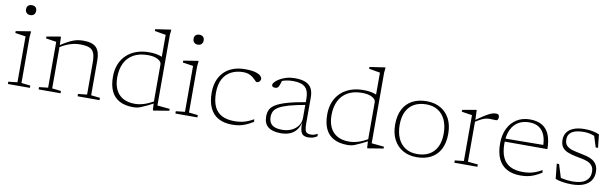

<svg xmlns="http://www.w3.org/2000/svg" viewBox="-46 -1223 5529 1723"><g transform="rotate(10 2718.0 -362.0)"><path d="M137 -643.5Q116.5 -643.5 103.8 -655.8Q91 -668 91 -689.5Q91 -711.5 103.8 -722.8Q116.5 -734 137 -734Q158 -734 170.5 -722.8Q183 -711.5 183 -689.5Q183 -668 170.5 -655.8Q158 -643.5 137 -643.5ZM170.5 -500.5 165.5 -449V-30L247.5 -21V0H47V-21L129 -30V-448Q123.5 -449 106.5 -451.5Q89.5 -454 69.2 -457Q49 -460 33.5 -462.5V-479.5L163 -500.5Z M445.5 -421.5V-30L527 -21V0H327V-21L408.5 -30V-448Q400.5 -449 374 -453Q347.5 -457 313.5 -462.5V-479.5L435 -500.5H442.5ZM682 -21 763.5 -30V-322.5Q763.5 -376.5 751.5 -407Q739.5 -437.5 709.5 -450Q679.5 -462.5 625 -462.5Q583 -462.5 540 -450Q497 -437.5 440 -403.5L436.5 -419Q474 -444 502.8 -459.8Q531.5 -475.5 555.5 -484.5Q579.5 -493.5 601.8 -497Q624 -500.5 648.5 -500.5Q732 -500.5 766.2 -463.8Q800.5 -427 800.5 -349V-30L882 -21V0H682Z M1365 -410.5Q1365 -436.5 1331.2 -455Q1297.5 -473.5 1240.5 -473.5Q1163 -473.5 1110 -443.8Q1057 -414 1030 -359Q1003 -304 1003 -228Q1003 -165.5 1024.5 -119.2Q1046 -73 1089.5 -47.8Q1133 -22.5 1198 -22.5Q1240.5 -22.5 1286.5 -37.5Q1332.5 -52.5 1393 -89.5V-68Q1343 -42 1311 -26.5Q1279 -11 1258 -3Q1237 5 1222 7.5Q1207 10 1191.5 10Q1115 10 1064.5 -17Q1014 -44 989 -97Q964 -150 964 -228.5Q964 -292.5 984.5 -343Q1005 -393.5 1042.8 -428.8Q1080.5 -464 1132 -482.2Q1183.5 -500.5 1245.5 -500.5Q1276 -500.5 1299 -497.5Q1322 -494.5 1344.8 -487.5Q1367.5 -480.5 1396 -469L1365 -439.5V-680Q1359 -681 1340.2 -684.2Q1321.5 -687.5 1299.8 -691.2Q1278 -695 1263.5 -697.5V-714L1399.5 -734H1407L1402 -686.5V-43Q1406.5 -42.5 1421.5 -41Q1436.5 -39.5 1455.5 -37.8Q1474.5 -36 1491 -34.2Q1507.5 -32.5 1515.5 -32V-15L1378.5 7.5H1369.5L1365 -66Z M1663.5 -643.5Q1643 -643.5 1630.2 -655.8Q1617.5 -668 1617.5 -689.5Q1617.5 -711.5 1630.2 -722.8Q1643 -734 1663.5 -734Q1684.5 -734 1697 -722.8Q1709.5 -711.5 1709.5 -689.5Q1709.5 -668 1697 -655.8Q1684.5 -643.5 1663.5 -643.5ZM1697 -500.5 1692 -449V-30L1774 -21V0H1573.5V-21L1655.5 -30V-448Q1650 -449 1633 -451.5Q1616 -454 1595.8 -457Q1575.5 -460 1560 -462.5V-479.5L1689.5 -500.5Z M2122 -500.5Q2182 -500.5 2215.8 -490.5Q2249.5 -480.5 2263.5 -466.5Q2277.5 -452.5 2277.5 -440Q2277.5 -429.5 2272.5 -421.5Q2267.5 -413.5 2259.8 -409Q2252 -404.5 2242.5 -404.5Q2238 -404.5 2231.2 -411.2Q2224.5 -418 2214.5 -428Q2204.5 -438 2190 -448Q2175.5 -458 2156 -464.8Q2136.5 -471.5 2110.5 -471.5Q2049 -471.5 2001.2 -447.2Q1953.5 -423 1926.5 -373.2Q1899.5 -323.5 1899.5 -247Q1899.5 -170.5 1922.5 -121.2Q1945.5 -72 1991.5 -48.2Q2037.5 -24.5 2105.5 -24.5Q2153.5 -24.5 2192.8 -35Q2232 -45.5 2279.5 -72.5L2281.5 -49Q2245 -26.5 2215 -13.8Q2185 -1 2155.5 4.5Q2126 10 2089.5 10Q2017 10 1966 -17.8Q1915 -45.5 1888.2 -101.8Q1861.5 -158 1861.5 -243Q1861.5 -298.5 1877.8 -345.5Q1894 -392.5 1926.8 -427.2Q1959.5 -462 2008.2 -481.2Q2057 -500.5 2122 -500.5Z M2723.5 -306.5 2722 -281Q2623.5 -264 2563.8 -246.8Q2504 -229.5 2472.8 -210.5Q2441.5 -191.5 2430.8 -169Q2420 -146.5 2420 -118.5Q2420 -70.5 2449 -46.5Q2478 -22.5 2541.5 -22.5Q2589 -22.5 2626.8 -40.2Q2664.5 -58 2686.2 -89.2Q2708 -120.5 2708 -160.5V-338.5Q2708 -406 2675.2 -438.2Q2642.5 -470.5 2564.5 -470.5Q2532 -470.5 2504.5 -465.2Q2477 -460 2447 -447L2467.5 -463.5Q2463.5 -450.5 2459.8 -438.5Q2456 -426.5 2452.5 -416.8Q2449 -407 2445 -400Q2440 -390.5 2431.5 -386.8Q2423 -383 2414.5 -383Q2398.5 -383 2391.2 -389Q2384 -395 2384 -404Q2384 -416 2398.8 -432Q2413.5 -448 2439.5 -463.2Q2465.5 -478.5 2500 -488.5Q2534.5 -498.5 2574.5 -498.5Q2639 -498.5 2676.2 -481.5Q2713.5 -464.5 2729.2 -432.2Q2745 -400 2745 -354V-114Q2745 -77.5 2750.5 -58.2Q2756 -39 2769 -32Q2782 -25 2804 -25Q2818.5 -25 2831.8 -29Q2845 -33 2864 -43V-20Q2844 -7 2824.5 -1.5Q2805 4 2783.5 4Q2755 4 2737.2 -7.5Q2719.5 -19 2712.5 -49.8Q2705.5 -80.5 2708.5 -137.5L2713 -139.5Q2703.5 -86.5 2679.5 -53.5Q2655.5 -20.5 2618.8 -5.2Q2582 10 2534 10Q2458 10 2419 -21Q2380 -52 2380 -115Q2380 -148 2391.5 -175Q2403 -202 2437.8 -224.5Q2472.5 -247 2541 -267.2Q2609.5 -287.5 2723.5 -306.5Z M3317.5 -410.5Q3317.5 -436.5 3283.8 -455Q3250 -473.5 3193 -473.5Q3115.5 -473.5 3062.5 -443.8Q3009.5 -414 2982.5 -359Q2955.5 -304 2955.5 -228Q2955.5 -165.5 2977 -119.2Q2998.5 -73 3042 -47.8Q3085.5 -22.5 3150.5 -22.5Q3193 -22.5 3239 -37.5Q3285 -52.5 3345.5 -89.5V-68Q3295.5 -42 3263.5 -26.5Q3231.5 -11 3210.5 -3Q3189.5 5 3174.5 7.5Q3159.5 10 3144 10Q3067.5 10 3017 -17Q2966.5 -44 2941.5 -97Q2916.5 -150 2916.5 -228.5Q2916.5 -292.5 2937 -343Q2957.5 -393.5 2995.2 -428.8Q3033 -464 3084.5 -482.2Q3136 -500.5 3198 -500.5Q3228.5 -500.5 3251.5 -497.5Q3274.5 -494.5 3297.2 -487.5Q3320 -480.5 3348.5 -469L3317.5 -439.5V-680Q3311.5 -681 3292.8 -684.2Q3274 -687.5 3252.2 -691.2Q3230.5 -695 3216 -697.5V-714L3352 -734H3359.5L3354.5 -686.5V-43Q3359 -42.5 3374 -41Q3389 -39.5 3408 -37.8Q3427 -36 3443.5 -34.2Q3460 -32.5 3468 -32V-15L3331 7.5H3322L3317.5 -66Z M3771.5 -18.5Q3833.5 -18.5 3879.5 -43.2Q3925.5 -68 3950.8 -117.5Q3976 -167 3976 -240.5Q3976 -310 3953.2 -362Q3930.5 -414 3886.2 -443Q3842 -472 3777.5 -472Q3715.5 -472 3669.5 -447.2Q3623.5 -422.5 3598.2 -373Q3573 -323.5 3573 -250Q3573 -181 3595.8 -129Q3618.5 -77 3663 -47.8Q3707.5 -18.5 3771.5 -18.5ZM3772 10Q3701 10 3647.2 -20.2Q3593.5 -50.5 3563 -107.5Q3532.5 -164.5 3532.5 -245Q3532.5 -328 3562 -385Q3591.5 -442 3646.5 -471.2Q3701.5 -500.5 3777 -500.5Q3848 -500.5 3902 -470.5Q3956 -440.5 3986.2 -383.2Q4016.5 -326 4016.5 -245.5Q4016.5 -162.5 3987 -105.5Q3957.5 -48.5 3902.5 -19.2Q3847.5 10 3772 10Z M4408.5 -499.5Q4424.5 -499.5 4431.2 -492Q4438 -484.5 4438 -470.5Q4438 -459.5 4433.2 -450.2Q4428.5 -441 4420.5 -441Q4410 -441 4399.8 -441.2Q4389.5 -441.5 4379.8 -442Q4370 -442.5 4359.5 -442.5Q4343.5 -442.5 4326.2 -439Q4309 -435.5 4285.5 -424Q4262 -412.5 4226 -389.5L4215 -398.5Q4263.5 -433 4295.5 -453.2Q4327.5 -473.5 4348 -483.5Q4368.5 -493.5 4382.2 -496.5Q4396 -499.5 4408.5 -499.5ZM4234 -421.5V-30L4325.5 -21V0H4115.5V-21L4197 -30V-448Q4190.5 -449 4175 -451.2Q4159.5 -453.5 4140 -456.5Q4120.5 -459.5 4102 -462.5V-479.5L4223.5 -500.5H4231Z M4717.5 -500.5Q4787 -500.5 4830.8 -473.2Q4874.5 -446 4895.2 -393.8Q4916 -341.5 4916.5 -265H4526L4522.5 -292.5L4896 -296L4874 -282.5Q4874 -340.5 4857.2 -383.2Q4840.5 -426 4805.2 -449.8Q4770 -473.5 4714.5 -473.5Q4659 -473.5 4617 -448.8Q4575 -424 4551.2 -373.8Q4527.5 -323.5 4527.5 -247Q4527.5 -170.5 4550.5 -121.2Q4573.5 -72 4619.5 -48.2Q4665.5 -24.5 4733.5 -24.5Q4765.5 -24.5 4793 -29Q4820.5 -33.5 4848.2 -44Q4876 -54.5 4907.5 -72.5L4909.5 -49Q4873 -26.5 4843 -13.8Q4813 -1 4783.5 4.5Q4754 10 4717.5 10Q4645 10 4594 -17.8Q4543 -45.5 4516.2 -101.5Q4489.5 -157.5 4489.5 -242Q4489.5 -321 4518.2 -379Q4547 -437 4598.2 -468.8Q4649.5 -500.5 4717.5 -500.5Z M5214.5 -500.5Q5257.5 -500.5 5289.2 -494Q5321 -487.5 5349 -476L5362 -355H5341L5304.5 -470L5344.5 -440Q5305.5 -459 5275 -466.5Q5244.5 -474 5215.5 -474Q5142 -474 5105.2 -450.8Q5068.5 -427.5 5068.5 -381Q5068.5 -342.5 5089.2 -323Q5110 -303.5 5143.8 -294.2Q5177.5 -285 5216.5 -277.5Q5246 -272 5275 -264.2Q5304 -256.5 5328 -242Q5352 -227.5 5366.5 -202.2Q5381 -177 5381 -136.5Q5381 -93.5 5359.5 -60.8Q5338 -28 5294.5 -9.8Q5251 8.5 5185 8.5Q5147.5 8.5 5105.8 2.8Q5064 -3 5036 -15.5L5022 -151.5H5043L5084.5 -18L5050.5 -41.5Q5067.5 -34.5 5091 -29.2Q5114.5 -24 5139.5 -21.2Q5164.5 -18.5 5184.5 -18.5Q5269 -18.5 5307.8 -49Q5346.5 -79.5 5346.5 -131.5Q5346.5 -168 5330.2 -188.5Q5314 -209 5288 -219.5Q5262 -230 5231.2 -235.5Q5200.5 -241 5171.5 -247Q5132.5 -255.5 5102 -268Q5071.5 -280.5 5053.5 -305Q5035.5 -329.5 5035.5 -372.5Q5035.5 -411 5055.8 -439.8Q5076 -468.5 5116 -484.5Q5156 -500.5 5214.5 -500.5Z"/></g></svg>

Font: Newsreader 9pt ExtraLight
Style: Regular
Weight: 250
Designer: Hugues Gentile
Foundry: Production Type
Version: Version 1.003